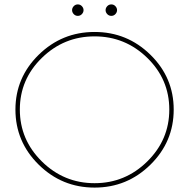

<svg xmlns="http://www.w3.org/2000/svg" viewBox="-20 -848 858 871"><path d="M314.5 -820Q322 -828 333 -828Q344 -828 351.5 -820Q359 -812 359 -802Q359 -792 351.5 -784Q344 -776 333 -776Q322 -776 314.5 -784Q307 -792 307 -802Q307 -812 314.5 -820ZM466.5 -820Q474 -828 485 -828Q496 -828 503.5 -820Q511 -812 511 -802Q511 -792 503.5 -784Q496 -776 485 -776Q474 -776 466.5 -784Q459 -792 459 -802Q459 -812 466.5 -820ZM768 -351Q768 -205 662.5 -101Q557 3 409 3Q261 3 155.5 -101Q50 -205 50 -351Q50 -496 155.5 -599.5Q261 -703 409 -703Q557 -703 662.5 -599.5Q768 -496 768 -351ZM648 -585.5Q548 -683 409 -683Q270 -683 170 -585.5Q70 -488 70 -351Q70 -214 170 -115.5Q270 -17 409 -17Q548 -17 648 -115.5Q748 -214 748 -351Q748 -488 648 -585.5Z"/></svg>

Font: Montserrat arm Thin
Style: Regular
Weight: 250
Designer: Julieta Ulanovsky
Foundry: Julieta Ulanovsky
Version: Version 6.000;PS 006.000;hotconv 1.0.88;makeotf.lib2.5.64775